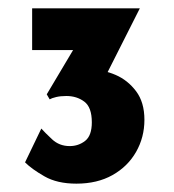

<svg xmlns="http://www.w3.org/2000/svg" viewBox="-20 -700 416 460"><path d="M163 -260Q117 -260 86.5 -277.5Q56 -295 40 -311L79 -392Q87 -383 104.5 -366.5Q122 -350 147 -350Q168 -350 184 -362.5Q200 -375 200 -407Q200 -443 182 -456.5Q164 -470 139 -470Q125 -470 114.5 -467.5Q104 -465 99 -462L92 -474L167 -600L196 -580H57V-680H315L212 -476L122 -503Q136 -515 154 -524Q172 -533 199 -533Q228 -533 257 -520.5Q286 -508 306 -481.5Q326 -455 326 -413Q326 -371 306 -336Q286 -301 249.5 -280.5Q213 -260 163 -260Z"/></svg>

Font: Reem Kufi Fun
Style: Bold
Weight: 700
Designer: Khaled Hosny
Version: Version 1.005